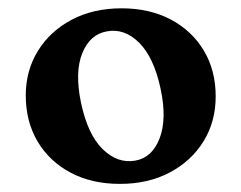

<svg xmlns="http://www.w3.org/2000/svg" viewBox="-20 -732 581 462"><path d="M272.5 -712Q340 -712 391 -685Q442 -658 470.5 -610.2Q499 -562.5 499 -500Q499 -439.5 469.8 -392Q440.5 -344.5 388.5 -317Q336.5 -289.5 268.5 -289.5Q201 -289.5 150 -316.5Q99 -343.5 70.5 -391.5Q42 -439.5 42 -502.5Q42 -562 71.2 -609.5Q100.5 -657 152.5 -684.5Q204.5 -712 272.5 -712ZM305.5 -345.5Q346 -352.5 364 -399Q382 -445.5 366.5 -518Q350.5 -593.5 315 -629Q279.5 -664.5 237 -656.5Q196.5 -649.5 178 -604Q159.5 -558.5 175 -484.5Q191 -408.5 227 -373.2Q263 -338 305.5 -345.5Z"/></svg>

Font: Fraunces 9pt Soft SemiBold
Style: Regular
Weight: 600
Version: Version 1.000;[b76b70a41]